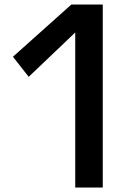

<svg xmlns="http://www.w3.org/2000/svg" viewBox="-20 -625 531 845"><path d="M311.1 -482V200.3H432.3V-604.9H293.8L37 -375.2L106.3 -286.9Z"/></svg>

Font: PleaseOptimize
Style: Demi-Bold
Weight: 600
Version: Version 001.000